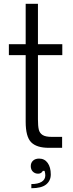

<svg xmlns="http://www.w3.org/2000/svg" viewBox="-20 -783 386 1017"><path d="M239 0Q174 0 145 -29.5Q116 -59 116 -138V-491H27V-549H116V-763H181V-549H310V-491H181V-151Q181 -115 185.5 -96.5Q190 -78 205.5 -68Q221 -58 254 -58H309V0ZM146 192Q181 192 200.5 180Q220 168 220 146Q220 135 216 122H207Q199 137 182 137Q165 137 154 126Q143 115 143 97Q143 79 155 68Q167 57 187 57Q216 57 232.5 80Q249 103 249 141Q249 174 224.5 194Q200 214 146 214Z"/></svg>

Font: Open Sauce Sans Light
Style: Regular
Weight: 300
Designer: Alfredo Marco Pradil
Foundry: Creative Sauce Fz LLC
Version: Version 1.477